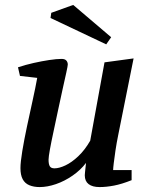

<svg xmlns="http://www.w3.org/2000/svg" viewBox="-20 -750 599 779"><path d="M141 9Q117 9 99 1.5Q81 -6 72 -23Q63 -40 63 -68Q63 -92 70.5 -137.5Q78 -183 89.5 -237Q101 -291 112.5 -343Q124 -395 131 -434L61 -442L53 -477Q83 -487 116.5 -494.5Q150 -502 180 -506.5Q210 -511 230 -511Q243 -511 249 -504.5Q255 -498 255 -488Q255 -483 249 -455.5Q243 -428 234 -388Q225 -348 215.5 -302.5Q206 -257 197 -215.5Q188 -174 182.5 -143.5Q177 -113 177 -102Q177 -84 182 -75.5Q187 -67 201 -67Q220 -67 245.5 -79Q271 -91 297.5 -116Q324 -141 346 -179L404 -497L522 -513L460 -204Q453 -170 448.5 -139.5Q444 -109 441.5 -88Q439 -67 439 -60H514V-19Q474 -3 442.5 3Q411 9 384 9Q355 9 339.5 -3Q324 -15 324 -39Q324 -43 325 -51.5Q326 -60 327 -70.5Q328 -81 329 -89Q307 -60 274.5 -37.5Q242 -15 207 -3Q172 9 141 9ZM411 -570 185 -677 188 -698 277 -730 431 -599Z"/></svg>

Font: Manuale SemiBold
Style: Italic
Weight: 600
Italic angle: -11°
Designer: Eduardo Tunni / Pablo Cosgaya
Foundry: Eduardo Tunni / Pablo Cosgaya
Version: Version 1.002